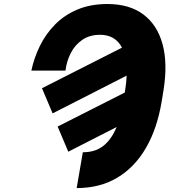

<svg xmlns="http://www.w3.org/2000/svg" viewBox="-20 -742 965 975"><path d="M312.5 -383.5H139.2Q153.1 -448.5 182.7 -509.1Q212.4 -569.6 259.6 -617.5Q306.8 -665.5 373 -693.5Q439.3 -721.6 525.6 -721.6Q637.1 -721.6 708.1 -668.5Q779.1 -615.4 805.8 -516.5Q832.4 -417.6 809.7 -279.8L801.1 -227.3Q778.4 -89.5 721.2 9.1Q664.1 107.6 575.6 160.3Q487.2 213.1 369.3 213.1L400.6 31.2Q464.1 31.2 505.3 -1.6Q546.5 -34.4 572.1 -96.9L326.7 28.4L272.7 -99.4L613.6 -272L615.1 -281.2Q621.8 -322.1 623.2 -358L247.2 -166.2L193.2 -294L599.4 -500Q565.3 -565.3 488.6 -565.3Q435.4 -565.3 398.1 -539.8Q360.8 -514.2 339.5 -472.7Q318.2 -431.1 312.5 -383.5Z"/></svg>

Font: Inter UI Black
Style: Italic
Weight: 900
Italic angle: -9.39999°
Designer: Rasmus Andersson
Foundry: rsms
Version: 3.2;8d6f07862